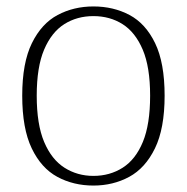

<svg xmlns="http://www.w3.org/2000/svg" viewBox="-20 -566 580 596"><path d="M270 10Q208 10 158 -17Q108 -44 78.5 -105.5Q49 -167 49 -269Q49 -371 79 -432Q109 -493 159 -519.5Q209 -546 270 -546Q332 -546 382 -519.5Q432 -493 461.5 -432Q491 -371 491 -269Q491 -167 461 -105.5Q431 -44 381 -17Q331 10 270 10ZM270 -20Q321 -20 361 -45.5Q401 -71 423.5 -125.5Q446 -180 446 -269Q446 -358 423 -412Q400 -466 360.5 -491Q321 -516 270 -516Q219 -516 179.5 -491Q140 -466 117 -412Q94 -358 94 -269Q94 -180 117 -125.5Q140 -71 180 -45.5Q220 -20 270 -20Z"/></svg>

Font: Noto Serif ExtraLight
Style: Regular
Weight: 200
Designer: Monotype Design Team
Foundry: Monotype Imaging Inc.
Version: Version 2.015; ttfautohint (v1.8.4.7-5d5b)